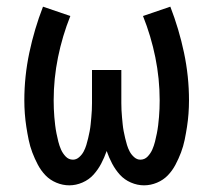

<svg xmlns="http://www.w3.org/2000/svg" viewBox="-20 -548 640 576"><path d="M188 8Q168 8 149 0Q130 -8 116.5 -22Q103 -36 93.5 -54Q84 -72 77 -90.5Q70 -109 66 -128.5Q62 -148 59 -167.5Q56 -187 54.5 -207Q53 -227 53 -247Q53 -319 68 -390Q83 -461 109 -528L191 -500Q167 -440 154 -376Q141 -312 141 -247Q141 -234 141.5 -221.5Q142 -209 143 -197Q144 -185 145.5 -172.5Q147 -160 149.5 -147.5Q152 -135 155 -123Q158 -111 163 -99.5Q168 -88 177 -78.5Q186 -69 199 -69Q209 -69 217.5 -76.5Q226 -84 231 -93.5Q236 -103 239 -113Q242 -123 244.5 -133.5Q247 -144 249 -154.5Q251 -165 252 -175.5Q253 -186 254 -196.5Q255 -207 255.5 -217.5Q256 -228 256 -238.5Q256 -249 256 -260V-338H344V-260Q344 -249 344 -238.5Q344 -228 344.5 -217.5Q345 -207 346 -196.5Q347 -186 348 -175.5Q349 -165 351 -154.5Q353 -144 355.5 -133.5Q358 -123 361 -113Q364 -103 369 -93.5Q374 -84 382.5 -76.5Q391 -69 401 -69Q414 -69 423 -78.5Q432 -88 437 -99.5Q442 -111 445 -123Q448 -135 450.5 -147.5Q453 -160 454.5 -172.5Q456 -185 457 -197Q458 -209 458.5 -221.5Q459 -234 459 -247Q459 -312 446 -376Q433 -440 409 -500L491 -528Q517 -461 532 -390Q547 -319 547 -247Q547 -227 545.5 -207Q544 -187 541 -167.5Q538 -148 534 -128.5Q530 -109 523 -90.5Q516 -72 506.5 -54Q497 -36 483.5 -22Q470 -8 451 0Q432 8 412 8Q392 8 372.5 -0.5Q353 -9 339.5 -24Q326 -39 316.5 -57Q307 -75 300 -95Q293 -75 283.5 -57Q274 -39 260.5 -24Q247 -9 227.5 -0.5Q208 8 188 8Z"/></svg>

Font: Iosevka HT Medium Extended
Style: Regular
Weight: 500
Width: 7
Monospace: yes
Designer: Belleve Invis
Foundry: Belleve Invis
Version: Version 32.3.0; ttfautohint (v1.8.4)